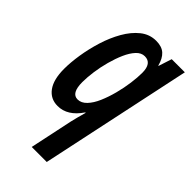

<svg xmlns="http://www.w3.org/2000/svg" viewBox="-243 -622 931 931"><g transform="rotate(45 223.0 -156.5)"><path d="M224 17Q227 4 232.5 -17.5Q238 -39 245 -63H242Q193 10 125 10Q76 10 48 -28.5Q20 -67 20 -140Q20 -184 28.5 -238Q37 -292 54 -347Q71 -402 97.5 -448.5Q124 -495 159.5 -523.5Q195 -552 240 -552Q279 -552 300.5 -532.5Q322 -513 332 -474H334L356 -542H446L280 239H177ZM171 -81Q196 -81 217 -103Q238 -125 253.5 -161Q269 -197 280 -239Q291 -281 296.5 -322Q302 -363 302 -394Q302 -460 254 -460Q230 -460 210.5 -439Q191 -418 176 -384Q161 -350 150 -309.5Q139 -269 133.5 -229Q128 -189 128 -157Q128 -81 171 -81Z"/></g></svg>

Font: Noto Sans ExtraCondensed SemiBold
Style: Italic
Weight: 600
Width: 2
Italic angle: -12°
Designer: Monotype Design Team
Foundry: Monotype Imaging Inc.
Version: Version 2.013; ttfautohint (v1.8.4.7-5d5b)